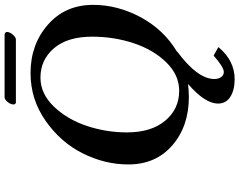

<svg xmlns="http://www.w3.org/2000/svg" viewBox="-120 -688 1014 813"><g transform="rotate(-90 386.5 -281.0)"><path d="M409.2 -28.8Q476.1 -28.8 529.5 -83.5Q583 -138.2 610.6 -221.7Q638.2 -305.2 638.2 -397Q638.2 -502 589.1 -559.1Q540 -616.2 464.8 -616.2Q397 -616.2 342.5 -559.6Q288.1 -502.9 260.5 -420.4Q232.9 -337.9 232.9 -250Q232.9 -147 282.5 -87.9Q332 -28.8 409.2 -28.8ZM355 136.2Q355 80.1 438 8.8Q412.1 11.7 382.8 12.2Q258.8 12.2 178 -57.9Q97.2 -127.9 97.2 -244.1Q97.2 -343.3 144 -437Q190.9 -530.8 282 -594.5Q373 -658.2 483.9 -658.2Q605 -658.2 689 -584.7Q772.9 -511.2 772.9 -393.1Q772.9 -289.1 720 -190.9Q667 -92.8 573.2 -37.1H575.2Q459 48.8 459 120.1Q459 137.2 467 148.7Q475.1 160.2 488.8 160.2Q508.8 160.2 558.1 117.2L594.2 137.2Q537.1 206.1 458 206.1Q412.1 206.1 383.5 187.7Q355 169.4 355 136.2ZM626 -720.2H360.8Q351.1 -720.2 351.1 -731.9Q351.1 -734.9 352.1 -736.8Q354 -746.6 363.5 -757.3Q373 -768.1 381.8 -768.1H646Q658.2 -768.1 658.2 -755.9Q658.2 -753.9 657.2 -752Q655.3 -742.2 645 -731.2Q634.8 -720.2 626 -720.2Z"/></g></svg>

Font: Linux Libertine O
Style: Semibold Italic
Weight: 600
Italic angle: -11.5°
Designer: Philipp H. Poll
Foundry: Philipp H. Poll
Version: Version 5.1.2